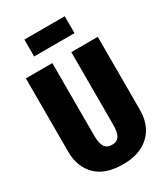

<svg xmlns="http://www.w3.org/2000/svg" viewBox="-219 -994 975 1112"><g transform="rotate(-30 268.0 -438.0)"><path d="M508 -205Q508 -142 481.5 -91.5Q455 -41 401 -11.5Q347 18 268 18Q149 18 88 -42.5Q27 -103 27 -205V-695H204V-211Q204 -160 218.5 -136Q233 -112 268 -112Q302 -112 316.5 -135.5Q331 -159 331 -211V-695H508ZM132 -781V-894H402V-781Z"/></g></svg>

Font: Fira Sans Compressed ExtraBold
Style: Regular
Weight: 800
Width: 1
Designer: bBox Type GmbH & Carrois Corporate GbR & Edenspiekermann AG
Foundry: bBox Type GmbH & Carrois Corporate GbR & Edenspiekermann AG
Version: Version 4.301